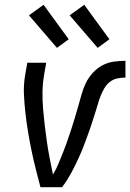

<svg xmlns="http://www.w3.org/2000/svg" viewBox="-20 -782 544 802"><path d="M239 0H149Q139 -38 129.5 -75.5Q120 -113 112 -151.5Q104 -190 97.5 -229Q91 -268 86.5 -307Q82 -346 80 -386.5Q78 -427 85 -468L94 -520H173L164 -468Q158 -432 157.5 -396.5Q157 -361 160 -326.5Q163 -292 167 -257.5Q171 -223 176 -189Q181 -155 187.5 -121Q194 -87 201 -54L203 -56Q216 -78 225.5 -101.5Q235 -125 244.5 -148.5Q254 -172 262 -195.5Q270 -219 278 -243Q286 -267 293 -291Q300 -315 307 -339Q314 -363 320.5 -387Q327 -411 338 -434Q349 -457 367 -477Q385 -497 407.5 -509Q430 -521 455 -524.5Q480 -528 504 -528V-458Q488 -458 470.5 -454.5Q453 -451 439 -440Q425 -429 416 -413.5Q407 -398 400.5 -382Q394 -366 389.5 -349.5Q385 -333 379.5 -316.5Q374 -300 369 -284Q364 -268 358.5 -251.5Q353 -235 347 -219Q341 -203 335 -186.5Q329 -170 322.5 -154Q316 -138 308.5 -122Q301 -106 293.5 -90.5Q286 -75 277.5 -59.5Q269 -44 259.5 -29Q250 -14 239 0ZM388 -582 271 -718 332 -762 437 -618ZM218 -582 101 -718 162 -762 267 -618Z"/></svg>

Font: Iosevka Term Curly
Style: Italic
Weight: 400
Italic angle: -9°
Designer: Belleve Invis
Foundry: Belleve Invis
Version: Version 32.3.0